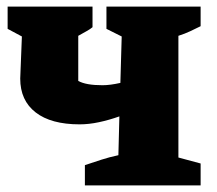

<svg xmlns="http://www.w3.org/2000/svg" viewBox="-20 -559 653 579"><path d="M236 0V-61Q263 -70 286 -77.5Q309 -85 337 -91L340 -208Q309 -197 278.5 -190.5Q248 -184 220 -184Q134 -184 87.5 -220Q41 -256 41 -322L46 -449L3 -472V-539H259V-477Q252 -471 241 -465Q230 -459 216 -451V-315Q239 -302 289 -302Q312 -302 343 -309L347 -449L301 -472V-539H585V-480Q571 -473 554 -465Q537 -457 518 -451V-84L585 -66V0Z"/></svg>

Font: Piazzolla SC ExtraBold
Style: Regular
Weight: 800
Designer: Juan Pablo del Peral
Foundry: Huerta Tipografica
Version: Version 1.330